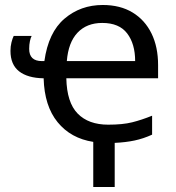

<svg xmlns="http://www.w3.org/2000/svg" viewBox="-20 -565 705 770"><path d="M354 4Q264 -10 211 -75Q158 -140 155 -251Q91 -252 56.5 -279Q22 -306 22 -361Q22 -379 26 -395Q30 -411 35 -421H107Q103 -414 100 -400Q97 -386 97 -369Q97 -320 148 -320H158Q174 -435 238.5 -490Q303 -545 392 -545Q462 -545 511.5 -515Q561 -485 587.5 -431Q614 -377 614 -304V-251H246Q248 -154 291.5 -109.5Q335 -65 414 -65Q472 -65 510 -74.5Q548 -84 590 -101V-25Q555 -9 519.5 -1.5Q484 6 440 8V185H354ZM390 -473Q328 -473 291 -434Q254 -395 248 -320H522Q522 -389 490 -431Q458 -473 390 -473Z"/></svg>

Font: Noto Sans Living
Style: Regular
Weight: 400
Designer: Monotype Design Team
Foundry: Monotype Imaging Inc.
Version: Version 2.013; ttfautohint (v1.8.4.7-5d5b)